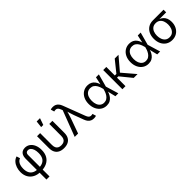

<svg xmlns="http://www.w3.org/2000/svg" viewBox="277 -2210 3862 3862"><g transform="rotate(-45 2208.5 -278.5)"><path d="M315.4 204.1V-389.6Q315.4 -442.4 332.3 -479.5Q349.1 -516.6 381.3 -536.1Q413.6 -555.7 460 -555.7Q522.5 -555.7 569.6 -521.5Q616.7 -487.3 643.3 -426.3Q669.9 -365.2 669.9 -284.7Q669.9 -189 632.1 -122.8Q594.2 -56.6 524.4 -22.5Q454.6 11.7 358.4 11.7H346.2Q255.9 11.7 189.5 -22.9Q123 -57.6 86.9 -121.3Q50.8 -185.1 50.8 -271Q50.8 -334.5 70.6 -392.3Q90.3 -450.2 128.2 -492.2Q166 -534.2 219.7 -549.3L242.7 -474.1Q210.4 -464.8 187.3 -439Q164.1 -413.1 151.4 -372.8Q138.7 -332.5 138.7 -280.3Q138.7 -210.4 162.1 -162.8Q185.5 -115.2 231.7 -91.1Q277.8 -66.9 346.2 -66.9H358.4Q433.1 -66.9 482.9 -90.3Q532.7 -113.8 557.4 -162.4Q582 -210.9 582 -285.6Q582 -341.8 568.6 -385Q555.2 -428.2 529.5 -452.6Q503.9 -477.1 467.3 -477.1Q446.3 -477.1 431.9 -468.3Q417.5 -459.5 410.4 -443.1Q403.3 -426.8 403.3 -403.3V204.1Z M1016.1 9.8Q946.3 9.8 897.5 -15.1Q848.6 -40 823.2 -87.9Q797.9 -135.7 797.9 -204.1V-545.9H885.7V-208.5Q885.7 -162.6 900.1 -131.8Q914.6 -101.1 943.6 -85.7Q972.7 -70.3 1016.1 -70.3Q1059.6 -70.3 1088.6 -85.7Q1117.7 -101.1 1132.1 -131.8Q1146.5 -162.6 1146.5 -208.5V-545.9H1234.9V-204.1Q1234.9 -135.7 1209.5 -87.9Q1184.1 -40 1135.3 -15.1Q1086.4 9.8 1016.1 9.8ZM985.8 -617.2 1002.4 -760.7H1096.7L1046.9 -617.2Z M1323.7 0 1533.2 -550.8 1522 -580.1Q1507.3 -619.1 1490.2 -637Q1473.1 -654.8 1451.9 -658Q1430.7 -661.1 1402.8 -654.8L1394 -652.8L1371.6 -729Q1379.9 -732.9 1397.9 -736.1Q1416 -739.3 1436 -739.3Q1474.1 -739.3 1504.6 -726.1Q1535.2 -712.9 1558.8 -685.1Q1582.5 -657.2 1599.1 -612.8L1776.4 -147.9Q1791 -109.9 1808.1 -91.6Q1825.2 -73.2 1846.7 -69.8Q1868.2 -66.4 1895.5 -72.3L1904.3 -74.2L1926.8 1.5Q1918.9 4.9 1901.6 8.3Q1884.3 11.7 1862.3 11.7Q1825.2 11.7 1794.7 -1.5Q1764.2 -14.6 1740.5 -42.5Q1716.8 -70.3 1700.2 -114.7L1622.1 -323.7Q1602.5 -376 1589.6 -424.1Q1576.7 -472.2 1562 -521H1594.2Q1580.1 -474.1 1567.4 -424.3Q1554.7 -374.5 1536.1 -323.7L1419.9 0Z M2229.5 11.7Q2159.2 11.7 2105 -24.4Q2050.8 -60.5 2020.3 -124.3Q1989.7 -188 1989.7 -270.5Q1989.7 -354 2020.8 -417.5Q2051.8 -481 2106.9 -516.8Q2162.1 -552.7 2233.4 -552.7Q2288.6 -552.7 2326.9 -533Q2365.2 -513.2 2389.6 -481.4Q2414.1 -449.7 2427.7 -412.8Q2441.4 -376 2447.3 -342.3H2479L2481.9 -274.4L2564.5 0H2481.4L2414.6 -274.4Q2408.2 -300.3 2396.7 -334Q2385.3 -367.7 2365.5 -399.9Q2345.7 -432.1 2314 -453.1Q2282.2 -474.1 2235.8 -474.1Q2188 -474.1 2152.6 -449.5Q2117.2 -424.8 2098.1 -379.2Q2079.1 -333.5 2079.1 -270Q2079.1 -208 2097.7 -162.4Q2116.2 -116.7 2150.4 -91.8Q2184.6 -66.9 2231 -66.9Q2276.4 -66.9 2308.6 -88.4Q2340.8 -109.9 2362.3 -142.8Q2383.8 -175.8 2396.2 -210.4Q2408.7 -245.1 2414.6 -271.5L2473.6 -545.9H2556.6L2481.9 -271.5L2479 -206.5H2451.7Q2443.8 -173.3 2428.7 -135.5Q2413.6 -97.7 2388.2 -64.2Q2362.8 -30.8 2324 -9.5Q2285.2 11.7 2229.5 11.7Z M2768.1 -545.9V0H2680.2V-545.9ZM3114.7 -545.9 2855.5 -241.2H2734.9V-303.7H2813L3007.8 -545.9ZM3002.4 0 2803.7 -243.7 2851.1 -305.7 3111.8 0Z M3418.9 11.7Q3348.6 11.7 3294.4 -24.4Q3240.2 -60.5 3209.7 -124.3Q3179.2 -188 3179.2 -270.5Q3179.2 -354 3210.2 -417.5Q3241.2 -481 3296.4 -516.8Q3351.6 -552.7 3422.9 -552.7Q3478 -552.7 3516.4 -533Q3554.7 -513.2 3579.1 -481.4Q3603.5 -449.7 3617.2 -412.8Q3630.9 -376 3636.7 -342.3H3668.5L3671.4 -274.4L3753.9 0H3670.9L3604 -274.4Q3597.7 -300.3 3586.2 -334Q3574.7 -367.7 3554.9 -399.9Q3535.2 -432.1 3503.4 -453.1Q3471.7 -474.1 3425.3 -474.1Q3377.4 -474.1 3342 -449.5Q3306.6 -424.8 3287.6 -379.2Q3268.6 -333.5 3268.6 -270Q3268.6 -208 3287.1 -162.4Q3305.7 -116.7 3339.8 -91.8Q3374 -66.9 3420.4 -66.9Q3465.8 -66.9 3498 -88.4Q3530.3 -109.9 3551.8 -142.8Q3573.2 -175.8 3585.7 -210.4Q3598.1 -245.1 3604 -271.5L3663.1 -545.9H3746.1L3671.4 -271.5L3668.5 -206.5H3641.1Q3633.3 -173.3 3618.2 -135.5Q3603 -97.7 3577.6 -64.2Q3552.2 -30.8 3513.4 -9.5Q3474.6 11.7 3418.9 11.7Z M4091.8 11.7Q4017.6 11.7 3961.4 -23.7Q3905.3 -59.1 3874.3 -122.3Q3843.3 -185.5 3843.3 -269.5Q3843.3 -353.5 3874.5 -415.5Q3905.8 -477.5 3961.7 -511.7Q4017.6 -545.9 4091.8 -545.9H4396.5V-471.2H4157.2L4091.8 -467.3Q4037.1 -467.3 4002 -440.4Q3966.8 -413.6 3949.7 -368.7Q3932.6 -323.7 3932.6 -269.5Q3932.6 -215.8 3949.7 -169.4Q3966.8 -123 4002 -95Q4037.1 -66.9 4091.8 -66.9Q4147 -66.9 4182.6 -95.2Q4218.3 -123.5 4235.4 -169.7Q4252.4 -215.8 4252.4 -269.5Q4252.4 -323.7 4235.4 -368.7Q4218.3 -413.6 4182.6 -440.4Q4147 -467.3 4091.8 -467.3V-489.3Q4147.5 -489.3 4193.4 -474.9Q4239.3 -460.4 4272.2 -431.6Q4305.2 -402.8 4323.2 -359.1Q4341.3 -315.4 4341.3 -256.8Q4341.3 -179.2 4310.1 -118.4Q4278.8 -57.6 4222.7 -22.9Q4166.5 11.7 4091.8 11.7Z"/></g></svg>

Font: Inter Variable
Style: Regular
Weight: 400
Designer: Rasmus Andersson
Foundry: rsms
Version: Version 4.001;git-9221beed3